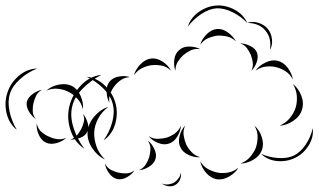

<svg xmlns="http://www.w3.org/2000/svg" viewBox="-353 -559 1153 695"><g transform="rotate(90 223.5 -211.5)"><path d="M340 -767Q373 -771 403 -752Q433 -733 447 -704Q462 -674 459 -639Q456 -604 433 -580Q446 -610 448 -643Q450 -676 439 -699Q427 -723 399.5 -741.5Q372 -760 340 -767ZM180 -695Q195 -715 222 -725.5Q249 -736 273 -728Q297 -721 313.5 -696.5Q330 -672 331 -647Q321 -670 303 -684.5Q285 -699 266 -705Q247 -711 224 -709.5Q201 -708 180 -695ZM132 -560Q114 -572 102.5 -595.5Q91 -619 96 -640Q101 -661 121.5 -676.5Q142 -692 164 -695Q144 -685 133.5 -668Q123 -651 119 -634Q115 -618 117 -598Q119 -578 132 -560ZM-41 -530Q-48 -549 -41.5 -570Q-35 -591 -20 -604Q-4 -617 18 -619.5Q40 -622 57 -612Q14 -619 -13 -596Q-41 -573 -41 -530ZM331 -556Q346 -574 372 -582.5Q398 -591 419 -583Q441 -575 454.5 -551.5Q468 -528 468 -505Q460 -527 444 -540.5Q428 -554 411 -561Q393 -567 372 -567.5Q351 -568 331 -556ZM33 -504Q33 -521 42 -540Q51 -559 66 -565Q82 -571 101.5 -564Q121 -557 132 -545Q117 -552 102.5 -550Q88 -548 75 -543Q63 -538 50.5 -529Q38 -520 33 -504ZM-28 -315Q-60 -325 -81 -355Q-102 -385 -104 -419Q-106 -452 -89 -484Q-72 -516 -41 -530Q-65 -507 -80 -476.5Q-95 -446 -94 -419Q-92 -392 -73.5 -364Q-55 -336 -28 -315ZM483 -498Q502 -487 515 -464.5Q528 -442 525 -420Q521 -398 501.5 -381Q482 -364 460 -360Q479 -371 488.5 -389Q498 -407 501 -424Q504 -441 500.5 -461Q497 -481 483 -498ZM38 -360Q18 -365 0.5 -382.5Q-17 -400 -19 -420Q-21 -440 -6.5 -460Q8 -480 26 -489Q12 -475 8 -456.5Q4 -438 5 -422Q7 -406 14 -389Q21 -372 38 -360ZM132 -270Q114 -263 91.5 -266Q69 -269 57 -284Q44 -298 44.5 -321Q45 -344 54 -360Q51 -341 58 -326Q65 -311 75 -299Q85 -288 99 -279Q113 -270 132 -270ZM445 -360Q447 -340 437 -318Q427 -296 409 -288Q392 -279 368.5 -285Q345 -291 331 -305Q349 -297 367 -300Q385 -303 399 -309Q413 -316 426.5 -328.5Q440 -341 445 -360ZM500 -290Q513 -292 526 -286.5Q539 -281 545 -270Q552 -259 550 -244.5Q548 -230 540 -221Q545 -232 543.5 -244Q542 -256 537 -265Q532 -273 522.5 -280.5Q513 -288 500 -290ZM331 -290Q350 -289 370 -277Q390 -265 396 -246Q402 -228 393 -206.5Q384 -185 369 -173Q379 -189 378.5 -206.5Q378 -224 374 -239Q369 -254 359 -268Q349 -282 331 -290ZM148 -120Q128 -125 109.5 -142.5Q91 -160 88 -181Q85 -202 99 -223.5Q113 -245 132 -254Q117 -239 113.5 -220Q110 -201 112 -184Q114 -167 122.5 -149.5Q131 -132 148 -120ZM385 -170Q395 -184 415 -193.5Q435 -203 451 -198Q468 -193 479.5 -174.5Q491 -156 492 -138Q485 -154 471.5 -162.5Q458 -171 445 -175Q431 -179 415.5 -179.5Q400 -180 385 -170ZM492 -122Q507 -113 517.5 -94.5Q528 -76 524 -59Q520 -42 502.5 -29.5Q485 -17 468 -15Q484 -23 491 -37Q498 -51 501 -64Q504 -78 503.5 -93.5Q503 -109 492 -122ZM248 -31Q232 -22 209 -21Q186 -20 172 -31Q157 -43 153 -65.5Q149 -88 155 -105Q156 -87 165.5 -73Q175 -59 187 -50Q198 -41 213.5 -34.5Q229 -28 248 -31ZM453 -15Q441 12 412.5 31Q384 50 354 48Q324 46 298 24Q272 2 263 -27Q281 -3 306 10Q331 23 355 24Q379 25 405.5 16Q432 7 453 -15ZM414 60Q390 96 346.5 110Q303 124 261 114Q219 104 185.5 72.5Q152 41 147 -2Q167 37 198 67Q229 97 263 104Q297 112 338 99Q379 86 414 60ZM154 51Q158 14 185.5 -14.5Q213 -43 249 -53Q286 -63 324.5 -52Q363 -41 384 -10Q353 -32 317 -41.5Q281 -51 252 -43Q223 -36 196.5 -9.5Q170 17 154 51ZM288 65Q300 54 319.5 48Q339 42 353 49Q368 56 375 75Q382 94 381 111Q377 95 365.5 86Q354 77 343 71Q331 65 317 61.5Q303 58 288 65ZM204 197Q188 180 182.5 153Q177 126 187 105Q198 84 223.5 73Q249 62 272 65Q249 70 233 85Q217 100 209 116Q200 133 197.5 154.5Q195 176 204 197ZM375 125Q388 139 394 160.5Q400 182 392 199Q384 216 363 225Q342 234 323 232Q342 228 353 215.5Q364 203 370 189Q377 175 379.5 158.5Q382 142 375 125ZM307 235Q298 249 280 260Q262 271 245 268Q229 264 216.5 247Q204 230 201 213Q209 228 223 234.5Q237 241 250 244Q263 247 278.5 246.5Q294 246 307 235ZM346 304Q323 333 284.5 341.5Q246 350 211 338Q176 327 150.5 297Q125 267 124 230Q137 264 162 292Q187 320 215 329Q243 338 279 330.5Q315 323 346 304Z"/></g></svg>

Font: Rubik Puddles
Style: Regular
Weight: 400
Designer: Hubert and Fischer, NaN
Foundry: Hubert and Fischer, NaN
Version: Version 2.200